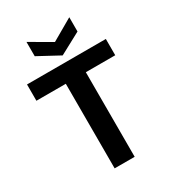

<svg xmlns="http://www.w3.org/2000/svg" viewBox="-218 -1039 1037 1154"><g transform="rotate(-30 300.5 -461.5)"><path d="M231 0V-587H27V-700H574V-587H370V0ZM300 -744 152 -824V-923L300 -837L449 -923V-824Z"/></g></svg>

Font: DM Sans ExtraBold
Style: Regular
Weight: 800
Designer: Colophon Foundry, Jonny Pinhorn
Foundry: Colophon Foundry
Version: Version 4.004; ttfautohint (v1.8.4.7-5d5b)